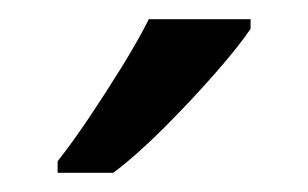

<svg xmlns="http://www.w3.org/2000/svg" viewBox="-20 -786 321 200"><path d="M241 -756Q229 -738 204 -709.5Q179 -681 150.5 -652.5Q122 -624 98 -606H40V-618Q55 -637 72.5 -663Q90 -689 107 -716.5Q124 -744 135 -766H241Z"/></svg>

Font: Noto Sans Carian
Style: Regular
Weight: 400
Designer: Monotype Design Team
Foundry: Monotype Imaging Inc.
Version: Version 2.002; ttfautohint (v1.8.4.7-5d5b)